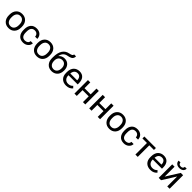

<svg xmlns="http://www.w3.org/2000/svg" viewBox="675 -3029 5310 5310"><g transform="rotate(45 3329.5 -374.0)"><path d="M46.9 -250V-278.3Q46.9 -396 112.1 -467Q177.2 -538.1 286.6 -538.1Q397.5 -538.1 462.6 -467Q527.8 -396 527.8 -278.3V-250Q527.8 -131.8 462.9 -61Q397.9 9.8 288.1 9.8Q177.7 9.8 112.3 -61Q46.9 -131.8 46.9 -250ZM138.7 -278.3V-250Q138.7 -167.5 177.2 -117.2Q215.8 -66.9 288.1 -66.9Q359.9 -66.9 397.9 -116.9Q436 -167 436 -250V-278.3Q436 -359.9 397.2 -410.6Q358.4 -461.4 286.6 -461.4Q215.8 -461.4 177.2 -410.6Q138.7 -359.9 138.7 -278.3Z M854 -66.9Q905.8 -66.9 940.7 -93.5Q975.6 -120.1 978.5 -170.4H1065.4Q1062.5 -91.3 1002 -40.8Q941.4 9.8 855 9.8Q741.7 9.8 681.4 -60.1Q621.1 -129.9 621.1 -247.1V-281.2Q621.1 -398.4 681.2 -468.3Q741.2 -538.1 854.5 -538.1Q946.8 -538.1 1004.6 -486.1Q1062.5 -434.1 1065.4 -343.3H978.5Q975.6 -398.4 941.9 -429.9Q908.2 -461.4 853.5 -461.4Q712.9 -461.4 712.9 -281.2V-247.1Q712.9 -66.9 854 -66.9Z M1151.4 -250V-278.3Q1151.4 -396 1216.6 -467Q1281.7 -538.1 1391.1 -538.1Q1502 -538.1 1567.1 -467Q1632.3 -396 1632.3 -278.3V-250Q1632.3 -131.8 1567.4 -61Q1502.4 9.8 1392.6 9.8Q1282.2 9.8 1216.8 -61Q1151.4 -131.8 1151.4 -250ZM1243.2 -278.3V-250Q1243.2 -167.5 1281.7 -117.2Q1320.3 -66.9 1392.6 -66.9Q1464.4 -66.9 1502.4 -116.9Q1540.5 -167 1540.5 -250V-278.3Q1540.5 -359.9 1501.7 -410.6Q1462.9 -461.4 1391.1 -461.4Q1320.3 -461.4 1281.7 -410.6Q1243.2 -359.9 1243.2 -278.3Z M1729.5 -250V-292.5Q1729.5 -466.8 1793 -563.7Q1856.4 -660.6 1968.3 -681.2Q2033.7 -693.4 2061.3 -710.2Q2088.9 -727.1 2088.9 -759.3H2164.6Q2164.6 -728 2156 -704.1Q2147.5 -680.2 2133.3 -664.3Q2119.1 -648.4 2095.5 -636.7Q2071.8 -625 2046.6 -617.9Q2021.5 -610.8 1986.3 -604.5Q1839.4 -579.1 1810.5 -417Q1880.9 -496.6 1984.9 -496.6Q2087.4 -496.6 2147.9 -429.2Q2208.5 -361.8 2208.5 -255.9V-242.7Q2208.5 -169.9 2180.4 -113Q2152.3 -56.2 2097.4 -22.9Q2042.5 10.3 1969.2 10.3Q1858.9 10.3 1794.2 -62.5Q1729.5 -135.3 1729.5 -250ZM1968.8 -419.9Q1920.9 -419.9 1886.7 -396.7Q1852.5 -373.5 1836.9 -337.2Q1821.3 -300.8 1821.3 -255.9V-242.7Q1821.3 -193.8 1836.9 -154.8Q1852.5 -115.7 1886.7 -91.1Q1920.9 -66.4 1969.2 -66.4Q2040.5 -66.4 2078.6 -116.7Q2116.7 -167 2116.7 -242.7V-255.9Q2116.7 -325.7 2078.4 -372.8Q2040 -419.9 1968.8 -419.9Z M2292.5 -239.7V-275.9Q2292.5 -339.4 2310.5 -389.6Q2328.6 -439.9 2360.6 -472.2Q2392.6 -504.4 2435.5 -521.2Q2478.5 -538.1 2528.8 -538.1Q2633.8 -538.1 2689.7 -473.1Q2745.6 -408.2 2745.6 -291.5V-242.7H2384.8V-240.7Q2384.8 -159.7 2427.7 -113Q2470.7 -66.4 2544.4 -66.4Q2632.8 -66.4 2686 -128.4L2734.9 -77.6Q2706.1 -39.1 2657.2 -14.6Q2608.4 9.8 2539.6 9.8Q2425.8 9.8 2359.1 -56.2Q2292.5 -122.1 2292.5 -239.7ZM2386.7 -312.5H2654.3V-323.2Q2653.3 -385.3 2621.6 -423.8Q2589.8 -462.4 2529.3 -462.4Q2467.3 -462.4 2430.7 -424.6Q2394 -386.7 2386.7 -312.5Z M2860.8 0V-528.3H2952.6V-301.8H3193.8V-528.3H3285.6V0H3193.8V-225.6H2952.6V0Z M3439 0V-528.3H3530.8V-301.8H3772V-528.3H3863.8V0H3772V-225.6H3530.8V0Z M3987.3 -250V-278.3Q3987.3 -396 4052.5 -467Q4117.7 -538.1 4227.1 -538.1Q4337.9 -538.1 4403.1 -467Q4468.3 -396 4468.3 -278.3V-250Q4468.3 -131.8 4403.3 -61Q4338.4 9.8 4228.5 9.8Q4118.2 9.8 4052.7 -61Q3987.3 -131.8 3987.3 -250ZM4079.1 -278.3V-250Q4079.1 -167.5 4117.7 -117.2Q4156.2 -66.9 4228.5 -66.9Q4300.3 -66.9 4338.4 -116.9Q4376.5 -167 4376.5 -250V-278.3Q4376.5 -359.9 4337.6 -410.6Q4298.8 -461.4 4227.1 -461.4Q4156.2 -461.4 4117.7 -410.6Q4079.1 -359.9 4079.1 -278.3Z M4794.4 -66.9Q4846.2 -66.9 4881.1 -93.5Q4916 -120.1 4918.9 -170.4H5005.9Q5002.9 -91.3 4942.4 -40.8Q4881.8 9.8 4795.4 9.8Q4682.1 9.8 4621.8 -60.1Q4561.5 -129.9 4561.5 -247.1V-281.2Q4561.5 -398.4 4621.6 -468.3Q4681.6 -538.1 4794.9 -538.1Q4887.2 -538.1 4945.1 -486.1Q5002.9 -434.1 5005.9 -343.3H4918.9Q4916 -398.4 4882.3 -429.9Q4848.6 -461.4 4793.9 -461.4Q4653.3 -461.4 4653.3 -281.2V-247.1Q4653.3 -66.9 4794.4 -66.9Z M5067.9 -452.1V-528.3H5518.6V-452.1H5336.9V0H5245.1V-452.1Z M5588.9 -239.7V-275.9Q5588.9 -339.4 5606.9 -389.6Q5625 -439.9 5657 -472.2Q5689 -504.4 5731.9 -521.2Q5774.9 -538.1 5825.2 -538.1Q5930.2 -538.1 5986.1 -473.1Q6042 -408.2 6042 -291.5V-242.7H5681.2V-240.7Q5681.2 -159.7 5724.1 -113Q5767.1 -66.4 5840.8 -66.4Q5929.2 -66.4 5982.4 -128.4L6031.2 -77.6Q6002.4 -39.1 5953.6 -14.6Q5904.8 9.8 5835.9 9.8Q5722.2 9.8 5655.5 -56.2Q5588.9 -122.1 5588.9 -239.7ZM5683.1 -312.5H5950.7V-323.2Q5949.7 -385.3 5918 -423.8Q5886.2 -462.4 5825.7 -462.4Q5763.7 -462.4 5727.1 -424.6Q5690.4 -386.7 5683.1 -312.5Z M6157.2 -528.3H6249V-141.1L6491.2 -528.3H6583V0H6491.2V-387.2L6249 0H6157.2ZM6209.5 -726.6H6281.7Q6281.7 -693.8 6302.7 -672.9Q6323.7 -651.9 6367.7 -651.9Q6410.6 -651.9 6431.6 -672.9Q6452.6 -693.8 6452.6 -726.6H6524.9Q6524.9 -667 6482.4 -630.1Q6439.9 -593.3 6367.7 -593.3Q6295.4 -593.3 6252.4 -630.1Q6209.5 -667 6209.5 -726.6Z"/></g></svg>

Font: Bert Sans Medium
Style: Regular
Weight: 500
Designer: Christian Robertson, Adam Twardoch, & Cristiano Sobral
Foundry: Google
Version: Version 12.135;January 10, 2020;FontCreator 12.0.0.2547 64-b